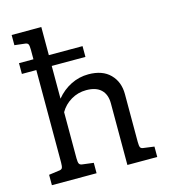

<svg xmlns="http://www.w3.org/2000/svg" viewBox="-115 -871 850 963"><g transform="rotate(-15 310.0 -390.0)"><path d="M582 -54V0H427V-320Q427 -366 401 -391Q375 -416 324 -416Q281 -416 245 -394.5Q209 -373 189 -338V-98Q189 -77 193.5 -69.5Q198 -62 212 -61L267 -54V0H35V-54L86 -61Q101 -62 105 -69.5Q109 -77 109 -98V-578H34V-634H109V-683Q109 -705 105 -712.5Q101 -720 86 -721L35 -727V-780H189V-634H364V-578H189V-408Q221 -447 264 -468.5Q307 -490 355 -490Q428 -490 467.5 -450Q507 -410 507 -347V-98Q507 -77 511 -69.5Q515 -62 530 -61Z"/></g></svg>

Font: Enriqueta
Style: Regular
Weight: 400
Designer: Viviana Monsalve, Gustavo Ibarra
Foundry: 72Puntos
Version: Version 2.000